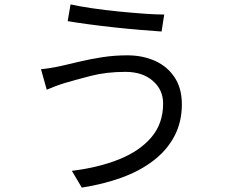

<svg xmlns="http://www.w3.org/2000/svg" viewBox="-20 -803 1040 871"><path d="M351 48 306 -28Q428 -43 521 -80.5Q614 -118 667 -180.5Q720 -243 720 -333Q720 -396 673 -436.5Q626 -477 549 -477Q462 -477 391 -458.5Q320 -440 276 -427Q253 -420 231.5 -412Q210 -404 192 -396L166 -489Q187 -491 211.5 -495Q236 -499 258 -504Q293 -512 341 -523.5Q389 -535 444 -543.5Q499 -552 557 -552Q628 -552 684 -526.5Q740 -501 772.5 -451.5Q805 -402 805 -330Q805 -249 771 -185Q737 -121 675.5 -74Q614 -27 531 3Q448 33 351 48ZM713 -660Q671 -663 616 -667.5Q561 -672 501 -678.5Q441 -685 385 -692.5Q329 -700 287 -707L300 -783Q341 -774 398.5 -765.5Q456 -757 517 -751Q578 -745 633 -741Q688 -737 725 -737Z"/></svg>

Font: Chocolate Classical Sans
Style: Regular
Weight: 400
Designer: 田海東、宇文滿月
Foundry: Moonlit Owen
Version: Version 1.001